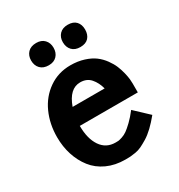

<svg xmlns="http://www.w3.org/2000/svg" viewBox="-179 -874 940 1006"><g transform="rotate(-30 291.0 -370.5)"><path d="M35.2 -269Q35.2 -348.6 65.2 -415Q95.2 -481.4 152.6 -521.2Q210 -561 283.2 -561Q327.6 -561 364.5 -549.3Q401.4 -537.6 425.3 -519.5Q449.2 -501.5 467.3 -476.6Q485.4 -451.7 494.9 -428.7Q504.4 -405.8 510.3 -381.1Q516.1 -356.4 517.6 -341.6Q519 -326.7 519 -314.9V-261.2H168Q168 -183.6 199.2 -137.7Q230.5 -91.8 287.1 -91.8Q298.3 -91.8 304.4 -92.3Q310.5 -92.8 327.1 -98.1Q343.8 -103.5 358.4 -113.8Q373 -124 396 -146Q418.9 -168 442.9 -199.2L525.9 -121.1Q500 -89.4 474.9 -65.4Q449.7 -41.5 426.8 -27.6Q403.8 -13.7 386 -5.1Q368.2 3.4 347.9 6.6Q327.6 9.8 317.6 10.5Q307.6 11.2 291.5 11.2Q290.5 11.2 290 11.2Q289.6 11.2 288.6 11.2Q287.6 11.2 287.1 11.2Q226.1 11.2 177.2 -11.2Q128.4 -33.7 97.9 -72.8Q67.4 -111.8 51.3 -161.9Q35.2 -211.9 35.2 -269ZM283.2 -458Q217.8 -458 185.1 -366.2H378.9Q368.7 -405.3 345.7 -431.6Q322.8 -458 283.2 -458ZM118.2 -685.1Q118.2 -714.8 136.2 -733.4Q154.3 -752 187 -752Q218.3 -752 236.1 -733.2Q253.9 -714.4 253.9 -685.1Q253.9 -654.8 236.1 -636Q218.3 -617.2 187 -617.2Q154.3 -617.2 136.2 -636Q118.2 -654.8 118.2 -685.1ZM310.1 -685.1Q310.1 -714.4 327.9 -733.2Q345.7 -752 377.9 -752Q411.1 -752 428 -733.6Q444.8 -715.3 444.8 -685.1Q444.8 -654.3 428 -635.7Q411.1 -617.2 377.9 -617.2Q345.7 -617.2 327.9 -636Q310.1 -654.8 310.1 -685.1Z"/></g></svg>

Font: Junction Bold
Style: Bold
Weight: 700
Designer: Caroline Hadilaksono
Foundry: Caroline Hadilaksono
Version: Version 001.001